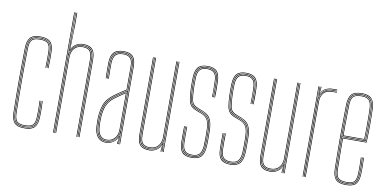

<svg xmlns="http://www.w3.org/2000/svg" viewBox="-75 -1026 2556 1257"><g transform="rotate(10 1203.0 -397.5)"><path d="M138.2 5Q88.5 5 69.9 -17.2Q51.2 -39.5 50.2 -85Q49 -151 48.4 -205.6Q47.8 -260.2 47.9 -309.5Q48 -358.8 48.6 -408.4Q49.2 -458 50.2 -514Q51.2 -560.5 69.9 -582.8Q88.5 -605 138.2 -605Q185.5 -605 205.9 -583.9Q226.2 -562.8 226.2 -514Q226.2 -490.8 226.5 -466.4Q226.8 -442 225.2 -410H221.2Q222.8 -442 222.5 -466.4Q222.2 -490.8 222.2 -514Q222.2 -561 203 -581Q183.8 -601 138.2 -601Q90.2 -601 72.8 -579.9Q55.2 -558.8 54.2 -514Q53.2 -458.5 52.6 -407.4Q52 -356.2 52 -305.4Q52 -254.5 52.5 -200.4Q53 -146.2 54.2 -85Q55.2 -41 72.9 -20Q90.5 1 138.2 1Q182.8 1 201.8 -18.4Q220.8 -37.8 222.2 -85Q223 -108.2 222.9 -133.1Q222.8 -158 221.2 -191H225.2Q226.8 -159.2 226.9 -133Q227 -106.8 226.2 -85Q224.8 -37 205.1 -16Q185.5 5 138.2 5ZM138.2 -3Q92.8 -3 76 -22.2Q59.2 -41.5 58.2 -85Q57.2 -145 56.6 -198.5Q56 -252 56 -302.9Q56 -353.8 56.6 -405.6Q57.2 -457.5 58.2 -514Q59.2 -557.8 75.8 -577.4Q92.2 -597 138.2 -597Q182 -597 200.1 -578.2Q218.2 -559.5 218.2 -514Q218.2 -495 218.5 -468.5Q218.8 -442 217.2 -410H213.2Q214.8 -442 214.5 -468.5Q214.2 -495 214.2 -514Q214.2 -558 197.4 -575.5Q180.5 -593 138.2 -593Q95.2 -593 79.1 -575Q63 -557 62.2 -513.8Q61.2 -458.5 60.6 -407.2Q60 -356 60 -305.1Q60 -254.2 60.5 -200.2Q61 -146.2 62.2 -85.2Q63 -42.5 79.2 -24.8Q95.5 -7 138.2 -7Q180.2 -7 196.5 -24.4Q212.8 -41.8 214.2 -85.2Q215 -108 214.9 -133.5Q214.8 -159 213.2 -191H217.2Q218.8 -154.5 218.9 -129.6Q219 -104.8 218.2 -85.2Q216.5 -40 199.2 -21.5Q182 -3 138.2 -3ZM138.2 -11Q97.5 -11 82.2 -27.5Q67 -44 66.2 -85.2Q65.2 -145 64.6 -198.6Q64 -252.2 64 -303.4Q64 -354.5 64.6 -406.2Q65.2 -458 66.2 -513.8Q67 -555.8 82.2 -572.4Q97.5 -589 138.2 -589Q178.8 -589 194.5 -572.6Q210.2 -556.2 210.2 -514Q210.2 -490.5 210.5 -466.2Q210.8 -442 209.2 -410H205.2Q206.8 -442 206.5 -466.2Q206.2 -490.5 206.2 -514Q206.2 -554.5 191.6 -569.8Q177 -585 138.2 -585Q99 -585 85 -569.4Q71 -553.8 70.2 -513.8Q69.2 -459 68.6 -407.8Q68 -356.5 68 -305.4Q68 -254.2 68.5 -200.1Q69 -146 70.2 -85.2Q71 -46 85 -30.5Q99 -15 138.2 -15Q176.2 -15 190.6 -29.9Q205 -44.8 206.2 -85.5Q207 -108.5 206.9 -133.6Q206.8 -158.8 205.2 -191H209.2Q210.8 -157.8 210.9 -132.4Q211 -107 210.2 -85.5Q209 -43 193.4 -27Q177.8 -11 138.2 -11Z M499.2 0V-514Q499.2 -542 492.5 -561.4Q485.8 -580.8 469 -590.9Q452.2 -601 422.2 -601Q394.5 -601 372.6 -585.6Q350.8 -570.2 342 -542.5H340.2L343.8 -668V-800H348V-716L343.8 -555.5H344.8Q353 -577.8 375 -591.4Q397 -605 422.2 -605Q454 -605 471.5 -594.5Q489 -584 496.1 -563.6Q503.2 -543.2 503.2 -514V0ZM328 0V-800H332V0ZM344 0V-508.8Q344 -525.8 351.6 -544.4Q359.2 -563 376.4 -576Q393.5 -589 422.2 -589Q460.2 -589 473.8 -569.6Q487.2 -550.2 487.2 -514V0H483.2V-514Q483.2 -548.2 470.6 -566.6Q458 -585 422.2 -585Q395.5 -585 379.1 -572.9Q362.8 -560.8 355.4 -543.1Q348 -525.5 348 -508.8V0ZM336 0V-800H339.5V-608.5L338.2 -527.8H340Q345.8 -557.5 367.4 -577.2Q389 -597 422.2 -597Q466.2 -597 480.8 -574.6Q495.2 -552.2 495.2 -514V0H491.2V-514Q491.2 -552 477 -572.5Q462.8 -593 422.2 -593Q393.2 -593 375.1 -578.8Q357 -564.5 348.5 -544.8Q340 -525 340 -508.8V0Z M769.2 0V-514Q769.2 -560.8 751.4 -580.9Q733.5 -601 692.2 -601Q648.2 -601 629.5 -580.2Q610.8 -559.5 609.2 -514Q608.5 -490.8 609 -463.8Q609.5 -436.8 610.2 -410H606.2Q605.5 -436.8 605 -464.5Q604.5 -492.2 605.2 -514Q606.8 -562.8 626.9 -583.9Q647 -605 692.2 -605Q721.2 -605 739 -595.8Q756.8 -586.5 765 -566.5Q773.2 -546.5 773.2 -514V0ZM679.2 -7Q708.8 -7 726.8 -21Q744.8 -35 753 -54.8Q761.2 -74.5 761.2 -91.2V-350.8Q744 -340.8 720.5 -325.2Q697 -309.8 678.5 -295.2Q641 -266.2 627.6 -230.5Q614.2 -194.8 612.2 -144.8Q611.8 -129.5 612 -121.5Q612.2 -113.5 613.2 -90.5Q615.2 -50.2 632.5 -28.6Q649.8 -7 679.2 -7ZM679.2 -11Q652 -11 635.6 -31.1Q619.2 -51.2 617.2 -90.8Q616.2 -109.5 616 -120Q615.8 -130.5 616.2 -144.8Q618.2 -198.2 632.6 -232.1Q647 -266 681.5 -292.5Q697.5 -305 718.2 -319Q739 -333 757.2 -343.8V-91.2Q757.2 -74.5 749.8 -55.8Q742.2 -37 725.1 -24Q708 -11 679.2 -11ZM679.2 -15Q706 -15 722.2 -27.1Q738.5 -39.2 745.9 -57Q753.2 -74.8 753.2 -91.2V-336.8Q738.8 -327.8 719.9 -315.1Q701 -302.5 683.5 -289Q648.8 -262 635.5 -228.6Q622.2 -195.2 620.2 -144.5Q619.8 -129.8 620 -122Q620.2 -114.2 621.2 -90.8Q623.2 -54.5 638.2 -34.8Q653.2 -15 679.2 -15ZM679.2 5Q643 5 623.2 -20.2Q603.5 -45.5 601.2 -90Q600.2 -108.5 600 -120.2Q599.8 -132 600.2 -145Q602 -192 615.1 -231.8Q628.2 -271.5 671.2 -304.8Q682.8 -313.5 696.2 -323Q709.8 -332.5 724.2 -342Q738.8 -351.5 753.2 -360V-514Q753.2 -552 739.1 -568.5Q725 -585 692.2 -585Q657.2 -585 641.9 -568.2Q626.5 -551.5 625.2 -513.5Q624.5 -490.8 625 -465.6Q625.5 -440.5 626.2 -410H622.2Q621.5 -438 621 -465.1Q620.5 -492.2 621.2 -513.5Q622.5 -552.2 638.1 -570.6Q653.8 -589 692.2 -589Q727.2 -589 742.2 -571.6Q757.2 -554.2 757.2 -514V-357.8Q735.2 -344.8 713.6 -330.2Q692 -315.8 673.2 -301.2Q632.5 -269.5 619.2 -231.1Q606 -192.8 604.2 -145Q603.8 -129.8 604 -121.5Q604.2 -113.2 605.2 -90.2Q607.5 -46.2 626.8 -22.6Q646 1 679.2 1Q707.5 1 729.2 -14.6Q751 -30.2 760 -57.5H761L757.8 -6V0H753.5V-4.8L758 -44.5H757Q747.5 -21.8 725.6 -8.4Q703.8 5 679.2 5ZM761.5 0V-10L763 -72.2H762Q757.5 -45.8 735.1 -24.4Q712.8 -3 679.2 -3Q647.5 -3 629.5 -25.6Q611.5 -48.2 609.2 -90.5Q608.2 -109 608 -120Q607.8 -131 608.2 -144.8Q610 -191.8 622.6 -229.2Q635.2 -266.8 676.2 -298.5Q689.5 -308.8 704.6 -319Q719.8 -329.2 734.5 -338.6Q749.2 -348 761.2 -355V-514Q761.2 -556.5 745.2 -574.8Q729.2 -593 692.2 -593Q653.5 -593 636 -574.6Q618.5 -556.2 617.2 -513.8Q616.5 -490.5 617 -463.8Q617.5 -437 618.2 -410H614.2Q613.5 -437.5 613 -464.9Q612.5 -492.2 613.2 -513.8Q614.5 -557.8 632.6 -577.4Q650.8 -597 692.2 -597Q731.2 -597 748.2 -577.8Q765.2 -558.5 765.2 -514V0Z M968.2 5Q951 5 937.6 1.8Q924.2 -1.5 914.8 -8.4Q905.2 -15.2 899.1 -25.9Q893 -36.5 890.1 -51.5Q887.2 -66.5 887.2 -86V-600H891.2V-86Q891.2 -62.8 895.6 -46.1Q900 -29.5 909.1 -19.1Q918.2 -8.8 933 -3.9Q947.8 1 968.2 1Q996.2 1 1017.9 -14.6Q1039.5 -30.2 1048.5 -57.5H1050.5L1046.8 -6V0H1042.5V-4.8L1046.8 -44.5H1045.8Q1036.5 -22.5 1015.1 -8.8Q993.8 5 968.2 5ZM1058.5 0V-600H1062.5V0ZM968.2 -11Q950.8 -11 938.4 -15.2Q926 -19.5 918.2 -28.5Q910.5 -37.5 906.9 -51.8Q903.2 -66 903.2 -86V-600H907.2V-86Q907.2 -60.5 913.5 -44.9Q919.8 -29.2 933.1 -22.1Q946.5 -15 968.2 -15Q995 -15 1011.4 -27.1Q1027.8 -39.2 1035.1 -57Q1042.5 -74.8 1042.5 -91.2V-600H1046.5V-91.2Q1046.5 -74.5 1038.9 -55.8Q1031.2 -37 1014.1 -24Q997 -11 968.2 -11ZM968.2 -3Q929 -3 912.1 -22.2Q895.2 -41.5 895.2 -86V-600H899.2V-86Q899.2 -43.8 915.2 -25.4Q931.2 -7 968.2 -7Q997.8 -7 1015.8 -21Q1033.8 -35 1042.1 -54.8Q1050.5 -74.5 1050.5 -91.2V-600H1054.5V0H1050.5V-10L1052.5 -72.2H1050.5Q1046.2 -46.2 1024.2 -24.6Q1002.2 -3 968.2 -3Z M1249.2 5Q1205.5 5 1186.2 -15.9Q1167 -36.8 1166.2 -85Q1166 -112 1165.8 -133.5Q1165.5 -155 1166.2 -191H1170.2Q1169.8 -151.2 1169.9 -130.4Q1170 -109.5 1170.2 -85Q1171 -39 1189.4 -19Q1207.8 1 1249.2 1Q1290 1 1309.2 -18.9Q1328.5 -38.8 1331.2 -85.2Q1332.2 -100 1332.4 -115.2Q1332.5 -130.5 1332.4 -146.5Q1332.2 -162.5 1332.2 -179Q1332.2 -240 1316.2 -267.2Q1300.2 -294.5 1267 -306.8L1238 -317.5Q1218.2 -324.8 1206.8 -334.1Q1195.2 -343.5 1189.6 -367.5Q1184 -391.5 1182.2 -442.5Q1181.5 -462.5 1181.6 -477.8Q1181.8 -493 1182.2 -513.5Q1183.5 -553.8 1198.9 -571.4Q1214.2 -589 1249.2 -589Q1284.5 -589 1300.1 -571.6Q1315.8 -554.2 1316.2 -514Q1316.8 -487.8 1316.8 -466.9Q1316.8 -446 1316.2 -410H1312.2Q1313.8 -441.2 1313.2 -467Q1312.8 -492.8 1312.2 -513.8Q1311.8 -552 1297.1 -568.5Q1282.5 -585 1249.2 -585Q1216.8 -585 1202.1 -568.4Q1187.5 -551.8 1186.2 -513.5Q1185.5 -488.8 1185.6 -475Q1185.8 -461.2 1186.2 -442.8Q1188 -397.2 1192.1 -374Q1196.2 -350.8 1207.1 -340.1Q1218 -329.5 1239.5 -321.2L1268.2 -310.2Q1289.2 -302.2 1304.5 -288.5Q1319.8 -274.8 1328 -248.9Q1336.2 -223 1336.2 -179Q1336.2 -163 1336.4 -146.9Q1336.5 -130.8 1336.4 -115.1Q1336.2 -99.5 1335.2 -85Q1332.2 -36.8 1312.2 -15.9Q1292.2 5 1249.2 5ZM1249.2 -3Q1209.8 -3 1192.4 -22.1Q1175 -41.2 1174.2 -85.2Q1174 -111 1173.5 -136.9Q1173 -162.8 1174.2 -191H1178.2Q1176.8 -159.5 1177.4 -133.2Q1178 -107 1178.2 -85.2Q1178.8 -43.5 1195.4 -25.2Q1212 -7 1249.2 -7Q1286.5 -7 1303.6 -25.2Q1320.8 -43.5 1323.2 -85.8Q1324.5 -108 1324.4 -130.2Q1324.2 -152.5 1324.2 -179Q1324.2 -237.5 1309.5 -262.6Q1294.8 -287.8 1264 -299.2L1235.2 -310Q1211.2 -319 1198.8 -330.9Q1186.2 -342.8 1181.1 -368Q1176 -393.2 1174.2 -442.2Q1173.5 -462.5 1173.6 -478.1Q1173.8 -493.8 1174.2 -513.8Q1175.5 -558.5 1193.1 -577.8Q1210.8 -597 1249.2 -597Q1288.8 -597 1306.1 -577.8Q1323.5 -558.5 1324.2 -514Q1324.8 -487.8 1324.8 -466.9Q1324.8 -446 1324.2 -410H1320.2Q1320.8 -449.8 1320.8 -470Q1320.8 -490.2 1320.2 -514Q1319.8 -556.5 1303 -574.8Q1286.2 -593 1249.2 -593Q1212.5 -593 1196 -574.5Q1179.5 -556 1178.2 -513.5Q1177.8 -493.5 1177.6 -477.6Q1177.5 -461.8 1178.2 -442.5Q1180 -391.2 1185.6 -366.6Q1191.2 -342 1203.4 -331.9Q1215.5 -321.8 1236.5 -313.8L1265.5 -302.8Q1296 -291.2 1312.1 -266.1Q1328.2 -241 1328.2 -179Q1328.2 -153.2 1328.4 -130.4Q1328.5 -107.5 1327.2 -85.5Q1324.5 -42 1306.8 -22.5Q1289 -3 1249.2 -3ZM1249.2 -11Q1214 -11 1198.4 -28.2Q1182.8 -45.5 1182.2 -85.5Q1182 -105.5 1181.4 -132.1Q1180.8 -158.8 1182.2 -191H1186.2Q1185 -161.5 1185.5 -135Q1186 -108.5 1186.2 -85.5Q1186.8 -47.8 1201.4 -31.4Q1216 -15 1249.2 -15Q1284.2 -15 1298.6 -32.6Q1313 -50.2 1315.2 -86.2Q1316.8 -109.5 1316.5 -132.1Q1316.2 -154.8 1316.2 -179Q1316.2 -236.2 1302.8 -258.9Q1289.2 -281.5 1261.2 -291.8L1232.2 -302.5Q1206.5 -312 1192.9 -325.2Q1179.2 -338.5 1173.6 -365.2Q1168 -392 1166.2 -442Q1165.5 -462.2 1165.6 -478.2Q1165.8 -494.2 1166.2 -514Q1167.8 -562.8 1187 -583.9Q1206.2 -605 1249.2 -605Q1293 -605 1312.2 -583.9Q1331.5 -562.8 1332.2 -514Q1332.8 -493 1333.2 -467.5Q1333.8 -442 1332.2 -410H1328.2Q1328.8 -449.5 1328.8 -470Q1328.8 -490.5 1328.2 -514Q1327.5 -559.8 1309.6 -580.4Q1291.8 -601 1249.2 -601Q1207.5 -601 1189.6 -580.4Q1171.8 -559.8 1170.2 -513.8Q1169.5 -489.5 1169.6 -474.6Q1169.8 -459.8 1170.2 -442Q1172 -393.2 1177.2 -367.4Q1182.5 -341.5 1195.6 -328.6Q1208.8 -315.8 1233.8 -306.2L1262.8 -295.2Q1292 -284.2 1306.1 -260.4Q1320.2 -236.5 1320.2 -179Q1320.2 -162.2 1320.4 -146.4Q1320.5 -130.5 1320.4 -115.4Q1320.2 -100.2 1319.2 -85.5Q1316.8 -45.8 1300.5 -28.4Q1284.2 -11 1249.2 -11Z M1505.8 5Q1462 5 1442.8 -15.9Q1423.5 -36.8 1422.8 -85Q1422.5 -112 1422.2 -133.5Q1422 -155 1422.8 -191H1426.8Q1426.2 -151.2 1426.4 -130.4Q1426.5 -109.5 1426.8 -85Q1427.5 -39 1445.9 -19Q1464.2 1 1505.8 1Q1546.5 1 1565.8 -18.9Q1585 -38.8 1587.8 -85.2Q1588.8 -100 1588.9 -115.2Q1589 -130.5 1588.9 -146.5Q1588.8 -162.5 1588.8 -179Q1588.8 -240 1572.8 -267.2Q1556.8 -294.5 1523.5 -306.8L1494.5 -317.5Q1474.8 -324.8 1463.2 -334.1Q1451.8 -343.5 1446.1 -367.5Q1440.5 -391.5 1438.8 -442.5Q1438 -462.5 1438.1 -477.8Q1438.2 -493 1438.8 -513.5Q1440 -553.8 1455.4 -571.4Q1470.8 -589 1505.8 -589Q1541 -589 1556.6 -571.6Q1572.2 -554.2 1572.8 -514Q1573.2 -487.8 1573.2 -466.9Q1573.2 -446 1572.8 -410H1568.8Q1570.2 -441.2 1569.8 -467Q1569.2 -492.8 1568.8 -513.8Q1568.2 -552 1553.6 -568.5Q1539 -585 1505.8 -585Q1473.2 -585 1458.6 -568.4Q1444 -551.8 1442.8 -513.5Q1442 -488.8 1442.1 -475Q1442.2 -461.2 1442.8 -442.8Q1444.5 -397.2 1448.6 -374Q1452.8 -350.8 1463.6 -340.1Q1474.5 -329.5 1496 -321.2L1524.8 -310.2Q1545.8 -302.2 1561 -288.5Q1576.2 -274.8 1584.5 -248.9Q1592.8 -223 1592.8 -179Q1592.8 -163 1592.9 -146.9Q1593 -130.8 1592.9 -115.1Q1592.8 -99.5 1591.8 -85Q1588.8 -36.8 1568.8 -15.9Q1548.8 5 1505.8 5ZM1505.8 -3Q1466.2 -3 1448.9 -22.1Q1431.5 -41.2 1430.8 -85.2Q1430.5 -111 1430 -136.9Q1429.5 -162.8 1430.8 -191H1434.8Q1433.2 -159.5 1433.9 -133.2Q1434.5 -107 1434.8 -85.2Q1435.2 -43.5 1451.9 -25.2Q1468.5 -7 1505.8 -7Q1543 -7 1560.1 -25.2Q1577.2 -43.5 1579.8 -85.8Q1581 -108 1580.9 -130.2Q1580.8 -152.5 1580.8 -179Q1580.8 -237.5 1566 -262.6Q1551.2 -287.8 1520.5 -299.2L1491.8 -310Q1467.8 -319 1455.2 -330.9Q1442.8 -342.8 1437.6 -368Q1432.5 -393.2 1430.8 -442.2Q1430 -462.5 1430.1 -478.1Q1430.2 -493.8 1430.8 -513.8Q1432 -558.5 1449.6 -577.8Q1467.2 -597 1505.8 -597Q1545.2 -597 1562.6 -577.8Q1580 -558.5 1580.8 -514Q1581.2 -487.8 1581.2 -466.9Q1581.2 -446 1580.8 -410H1576.8Q1577.2 -449.8 1577.2 -470Q1577.2 -490.2 1576.8 -514Q1576.2 -556.5 1559.5 -574.8Q1542.8 -593 1505.8 -593Q1469 -593 1452.5 -574.5Q1436 -556 1434.8 -513.5Q1434.2 -493.5 1434.1 -477.6Q1434 -461.8 1434.8 -442.5Q1436.5 -391.2 1442.1 -366.6Q1447.8 -342 1459.9 -331.9Q1472 -321.8 1493 -313.8L1522 -302.8Q1552.5 -291.2 1568.6 -266.1Q1584.8 -241 1584.8 -179Q1584.8 -153.2 1584.9 -130.4Q1585 -107.5 1583.8 -85.5Q1581 -42 1563.2 -22.5Q1545.5 -3 1505.8 -3ZM1505.8 -11Q1470.5 -11 1454.9 -28.2Q1439.2 -45.5 1438.8 -85.5Q1438.5 -105.5 1437.9 -132.1Q1437.2 -158.8 1438.8 -191H1442.8Q1441.5 -161.5 1442 -135Q1442.5 -108.5 1442.8 -85.5Q1443.2 -47.8 1457.9 -31.4Q1472.5 -15 1505.8 -15Q1540.8 -15 1555.1 -32.6Q1569.5 -50.2 1571.8 -86.2Q1573.2 -109.5 1573 -132.1Q1572.8 -154.8 1572.8 -179Q1572.8 -236.2 1559.2 -258.9Q1545.8 -281.5 1517.8 -291.8L1488.8 -302.5Q1463 -312 1449.4 -325.2Q1435.8 -338.5 1430.1 -365.2Q1424.5 -392 1422.8 -442Q1422 -462.2 1422.1 -478.2Q1422.2 -494.2 1422.8 -514Q1424.2 -562.8 1443.5 -583.9Q1462.8 -605 1505.8 -605Q1549.5 -605 1568.8 -583.9Q1588 -562.8 1588.8 -514Q1589.2 -493 1589.8 -467.5Q1590.2 -442 1588.8 -410H1584.8Q1585.2 -449.5 1585.2 -470Q1585.2 -490.5 1584.8 -514Q1584 -559.8 1566.1 -580.4Q1548.2 -601 1505.8 -601Q1464 -601 1446.1 -580.4Q1428.2 -559.8 1426.8 -513.8Q1426 -489.5 1426.1 -474.6Q1426.2 -459.8 1426.8 -442Q1428.5 -393.2 1433.8 -367.4Q1439 -341.5 1452.1 -328.6Q1465.2 -315.8 1490.2 -306.2L1519.2 -295.2Q1548.5 -284.2 1562.6 -260.4Q1576.8 -236.5 1576.8 -179Q1576.8 -162.2 1576.9 -146.4Q1577 -130.5 1576.9 -115.4Q1576.8 -100.2 1575.8 -85.5Q1573.2 -45.8 1557 -28.4Q1540.8 -11 1505.8 -11Z M1772.5 5Q1755.2 5 1741.9 1.8Q1728.5 -1.5 1719 -8.4Q1709.5 -15.2 1703.4 -25.9Q1697.2 -36.5 1694.4 -51.5Q1691.5 -66.5 1691.5 -86V-600H1695.5V-86Q1695.5 -62.8 1699.9 -46.1Q1704.2 -29.5 1713.4 -19.1Q1722.5 -8.8 1737.2 -3.9Q1752 1 1772.5 1Q1800.5 1 1822.1 -14.6Q1843.8 -30.2 1852.8 -57.5H1854.8L1851 -6V0H1846.8V-4.8L1851 -44.5H1850Q1840.8 -22.5 1819.4 -8.8Q1798 5 1772.5 5ZM1862.8 0V-600H1866.8V0ZM1772.5 -11Q1755 -11 1742.6 -15.2Q1730.2 -19.5 1722.5 -28.5Q1714.8 -37.5 1711.1 -51.8Q1707.5 -66 1707.5 -86V-600H1711.5V-86Q1711.5 -60.5 1717.8 -44.9Q1724 -29.2 1737.4 -22.1Q1750.8 -15 1772.5 -15Q1799.2 -15 1815.6 -27.1Q1832 -39.2 1839.4 -57Q1846.8 -74.8 1846.8 -91.2V-600H1850.8V-91.2Q1850.8 -74.5 1843.1 -55.8Q1835.5 -37 1818.4 -24Q1801.2 -11 1772.5 -11ZM1772.5 -3Q1733.2 -3 1716.4 -22.2Q1699.5 -41.5 1699.5 -86V-600H1703.5V-86Q1703.5 -43.8 1719.5 -25.4Q1735.5 -7 1772.5 -7Q1802 -7 1820 -21Q1838 -35 1846.4 -54.8Q1854.8 -74.5 1854.8 -91.2V-600H1858.8V0H1854.8V-10L1856.8 -72.2H1854.8Q1850.5 -46.2 1828.5 -24.6Q1806.5 -3 1772.5 -3Z M1994.8 0V-600H1998.8V-590L1996.8 -527.8H1998.8Q2005.2 -556.8 2026.5 -574.4Q2047.8 -592 2081 -592Q2088.8 -592 2096.4 -592Q2104 -592 2111.8 -592V-588Q2104 -588 2096.4 -588Q2088.8 -588 2081 -588Q2051.5 -588 2033.5 -575.2Q2015.5 -562.5 2007.4 -544.1Q1999.2 -525.8 1999.2 -508.8V0ZM1986.8 0V-600H1990.8V0ZM2003.2 0V-508.8Q2003.2 -534.2 2020.6 -559.1Q2038 -584 2081 -584Q2088.8 -584 2096.4 -584Q2104 -584 2111.8 -584V-580Q2104 -580 2096.4 -580Q2088.8 -580 2081 -580Q2041 -580 2024.1 -556.9Q2007.2 -533.8 2007.2 -508.8V0ZM1998.8 -542.5 2002.5 -594V-600H2006.8V-595.2L2002.5 -555.5H2003.5Q2013 -577.8 2034.5 -588.9Q2056 -600 2081 -600Q2088.8 -600 2096.4 -600Q2104 -600 2111.8 -600V-596Q2104 -596 2096.4 -596Q2088.8 -596 2081 -596Q2053 -596 2031.4 -583.1Q2009.8 -570.2 2000.8 -542.5Z M2276 5Q2224.5 5 2205.8 -17.4Q2187 -39.8 2186 -85Q2184.8 -151 2184.1 -205.6Q2183.5 -260.2 2183.6 -309.5Q2183.8 -358.8 2184.4 -408.4Q2185 -458 2186 -514Q2187 -559.5 2206.2 -582.2Q2225.5 -605 2276 -605Q2320 -605 2340 -584Q2360 -563 2361.8 -515.8Q2362.5 -498.5 2362.9 -475.2Q2363.2 -452 2363.4 -423.6Q2363.5 -395.2 2362.9 -362.1Q2362.2 -329 2361 -292H2203.8Q2203.8 -249.2 2204 -216.1Q2204.2 -183 2204.9 -152Q2205.5 -121 2206 -85.2Q2206.8 -45.8 2221.1 -30.4Q2235.5 -15 2276 -15Q2312.8 -15 2326.5 -28.9Q2340.2 -42.8 2342 -85.8Q2342.8 -103.2 2342.6 -131Q2342.5 -158.8 2341 -191H2345Q2346.5 -160 2346.6 -131.6Q2346.8 -103.2 2346 -85.8Q2344.2 -40.8 2329 -25.9Q2313.8 -11 2276 -11Q2233.8 -11 2218.2 -27.4Q2202.8 -43.8 2202 -85.2Q2201.5 -117.8 2200.9 -149.5Q2200.2 -181.2 2200 -216.9Q2199.8 -252.5 2199.8 -296H2357.2Q2358.5 -336 2359 -369.4Q2359.5 -402.8 2359.5 -429.9Q2359.5 -457 2359 -478.4Q2358.5 -499.8 2357.8 -515.8Q2356 -565.5 2335 -583.2Q2314 -601 2276 -601Q2227.2 -601 2209.1 -579.5Q2191 -558 2190 -514Q2189 -458.8 2188.4 -407.4Q2187.8 -356 2187.8 -304.9Q2187.8 -253.8 2188.2 -199.8Q2188.8 -145.8 2190 -85Q2191 -40 2209.2 -19.5Q2227.5 1 2276 1Q2318.8 1 2337.2 -17.1Q2355.8 -35.2 2358 -85.2Q2358.5 -96.5 2358.6 -113.2Q2358.8 -130 2358.4 -150.1Q2358 -170.2 2357 -191H2361Q2362.2 -162.2 2362.6 -133.9Q2363 -105.5 2362 -85Q2359.8 -34.8 2340.8 -14.9Q2321.8 5 2276 5ZM2276 -3Q2229 -3 2212 -22.2Q2195 -41.5 2194 -85Q2193 -144.8 2192.4 -198.5Q2191.8 -252.2 2191.8 -303.4Q2191.8 -354.5 2192.4 -406.4Q2193 -458.2 2194 -514Q2195 -557.8 2212.5 -577.4Q2230 -597 2276 -597Q2317 -597 2334.6 -578.1Q2352.2 -559.2 2354 -512.8Q2354.5 -499.8 2355 -469.6Q2355.5 -439.5 2355.4 -396.1Q2355.2 -352.8 2353.2 -300H2195.8Q2195.8 -233.5 2196.4 -184Q2197 -134.5 2198 -85.2Q2198.8 -41.5 2215.9 -24.2Q2233 -7 2276 -7Q2316.2 -7 2332.1 -23.2Q2348 -39.5 2350 -85.5Q2350.8 -102.8 2350.6 -130.9Q2350.5 -159 2349 -191H2353Q2354.2 -165.8 2354.6 -136.2Q2355 -106.8 2354 -85.5Q2352 -37.2 2334.9 -20.1Q2317.8 -3 2276 -3ZM2195.8 -304H2349.5Q2351.2 -350.5 2351.5 -392.8Q2351.8 -435 2351.2 -466.6Q2350.8 -498.2 2350 -512.8Q2348.2 -558.2 2331.5 -575.6Q2314.8 -593 2276 -593Q2232.2 -593 2215.5 -574.6Q2198.8 -556.2 2198 -513.8Q2197 -465.5 2196.4 -417.1Q2195.8 -368.8 2195.8 -304ZM2199.8 -308Q2199.8 -350.5 2200 -383.1Q2200.2 -415.8 2200.9 -446.4Q2201.5 -477 2202 -513.8Q2202.8 -555 2218.6 -572Q2234.5 -589 2276 -589Q2311 -589 2327.6 -573.5Q2344.2 -558 2346 -513Q2346.5 -500 2347 -470.9Q2347.5 -441.8 2347.4 -400.1Q2347.2 -358.5 2345.5 -308ZM2203.8 -312H2341.8Q2343.2 -357.8 2343.4 -398.5Q2343.5 -439.2 2343 -469.2Q2342.5 -499.2 2342 -513Q2340.2 -555.5 2325.1 -570.2Q2310 -585 2276 -585Q2235.8 -585 2221.2 -568.9Q2206.8 -552.8 2206 -513.8Q2205.5 -478.5 2204.9 -448.2Q2204.2 -418 2204 -385.9Q2203.8 -353.8 2203.8 -312Z"/></g></svg>

Font: Big Shoulders Inline Thin
Style: Regular
Weight: 100
Designer: Patric King
Foundry: XO Type Co
Version: Version 2.002